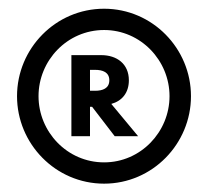

<svg xmlns="http://www.w3.org/2000/svg" viewBox="-20 -785 489 451"><path d="M20 -559.1C20 -447.3 110.5 -353.6 224.5 -353.6C338.2 -353.6 428.6 -447.3 428.6 -559.1C428.6 -670.9 338.2 -764.5 224.5 -764.5C110.5 -764.5 20 -670.9 20 -559.1ZM224.5 -714.5C310.9 -714.5 378.2 -642.7 378.2 -559.1C378.2 -475.5 310.9 -403.6 224.5 -403.6C137.7 -403.6 70.5 -475.5 70.5 -559.1C70.5 -642.7 137.7 -714.5 224.5 -714.5ZM191.4 -465V-534.1H196.4L249.5 -465H304.5L241.4 -540.9C266.4 -547.7 282.7 -566.8 282.7 -596.4C282.7 -635 254.5 -655.5 217.7 -655.5H147.7V-465ZM191.4 -620.9H203.6C220.9 -620.9 236.8 -615.5 236.8 -596.4C236.8 -577.3 220.9 -571.8 203.6 -571.8H191.4Z"/></svg>

Font: Spartan MB ExtBd
Style: Regular
Weight: 800
Designer: Matt Bailey, Mirko Velimirovic
Foundry: Matt Bailey
Version: Version 1.005